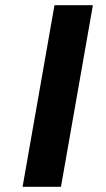

<svg xmlns="http://www.w3.org/2000/svg" viewBox="-20 -720 407 740"><path d="M190 -700H338L215 0H67Z"/></svg>

Font: Fahkwang SemiBold
Style: Italic
Weight: 600
Italic angle: -10°
Version: Version 1.000; ttfautohint (v1.6)